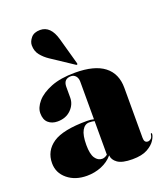

<svg xmlns="http://www.w3.org/2000/svg" viewBox="-132 -789 764 889"><g transform="rotate(-20 250.0 -344.5)"><path d="M11 -100Q11 -160.5 61.2 -194.8Q111.5 -229 230 -229Q249.5 -229 263 -225V-410Q263 -428 253.8 -438.5Q244.5 -449 231 -449Q194 -449 194 -410V-357Q194 -323.5 168.5 -298.2Q143 -273 102 -273Q74.5 -273 56.8 -288.5Q39 -304 39 -336Q39 -363.5 63 -391.8Q87 -420 134.8 -439Q182.5 -458 253.5 -458Q349.5 -458 397.2 -421Q445 -384 445 -314V-67Q445 -43 463 -43Q470.5 -43 477.8 -48.8Q485 -54.5 487 -70Q487.5 -74 490 -74Q493 -74 493 -70Q493 -58.5 481.2 -39.5Q469.5 -20.5 442.2 -5.2Q415 10 368 10Q317.5 10 295.2 -6Q273 -22 272 -44Q249.5 -17.5 215.8 -3.8Q182 10 144 10Q86.5 10 48.8 -21Q11 -52 11 -100ZM189 -125Q189 -80 202.5 -60Q216 -40 237 -40Q249.5 -40 263 -50.5V-216Q252.5 -219 237 -219Q215 -219 202 -196Q189 -173 189 -125ZM241.5 -627.5 278 -496.5Q279 -491.5 278 -490.5Q275.5 -488 272 -490L164 -561.5Q142 -576 125.8 -596Q109.5 -616 109.5 -645Q109.5 -663 124.2 -681Q139 -699 169.5 -699Q221.5 -699 241.5 -627.5Z"/></g></svg>

Font: Fraunces 144pt Black
Style: Regular
Weight: 900
Version: Version 1.000;[0bf87f6ff]